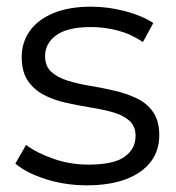

<svg xmlns="http://www.w3.org/2000/svg" viewBox="-20 -550 528 575"><path d="M240 5Q175 5 117 -13.5Q59 -32 26 -60L58 -116Q90 -92 140 -74.5Q190 -57 245 -57Q320 -57 353 -80.5Q386 -104 386 -143Q386 -172 367.5 -188.5Q349 -205 319 -213.5Q289 -222 252 -228Q215 -234 178.5 -242Q142 -250 112 -265.5Q82 -281 63.5 -308Q45 -335 45 -380Q45 -423 69 -457Q93 -491 139.5 -510.5Q186 -530 253 -530Q304 -530 355 -516.5Q406 -503 439 -481L408 -424Q373 -448 333 -458.5Q293 -469 253 -469Q182 -469 148.5 -444.5Q115 -420 115 -382Q115 -352 133.5 -335Q152 -318 182.5 -308.5Q213 -299 249.5 -293Q286 -287 322.5 -278.5Q359 -270 389.5 -255.5Q420 -241 438.5 -214.5Q457 -188 457 -145Q457 -99 431.5 -65.5Q406 -32 357.5 -13.5Q309 5 240 5Z"/></svg>

Font: MOST Montserrat
Style: Regular
Weight: 400
Designer: Julieta Ulanovsky
Foundry: Julieta Ulanovsky
Version: Version 8.000;March 11, 2024;FontCreator 15.0.0.2926 64-bit